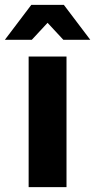

<svg xmlns="http://www.w3.org/2000/svg" viewBox="-46 -771 392 791"><path d="M72 -538H228V0H72ZM215 -607 150 -677 85 -607H-26L83 -751H217L326 -607Z"/></svg>

Font: mBank
Style: Bold
Weight: 700
Designer: Julieta Ulanovsky
Foundry: Julieta Ulanovsky
Version: Version 7.200